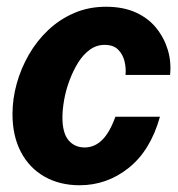

<svg xmlns="http://www.w3.org/2000/svg" viewBox="-20 -539 527 569"><path d="M216 10Q157 10 112 -15.5Q67 -41 42 -88.5Q17 -136 17 -201Q17 -246 29.5 -291Q42 -336 65.5 -377Q89 -418 123 -450Q157 -482 200 -500.5Q243 -519 294 -519Q345 -519 382.5 -502Q420 -485 443.5 -455.5Q467 -426 477.5 -390.5Q488 -355 484 -317H352Q354 -337 349 -357.5Q344 -378 330 -392Q316 -406 290 -406Q266 -406 246 -391.5Q226 -377 211 -352.5Q196 -328 185.5 -299.5Q175 -271 170 -242.5Q165 -214 165 -191Q165 -145 183 -123.5Q201 -102 231 -102Q260 -102 282.5 -124Q305 -146 322 -193H454Q426 -93 361.5 -41.5Q297 10 216 10Z"/></svg>

Font: Instrument Sans SemiCondensed
Style: Bold Italic
Weight: 700
Width: 4
Italic angle: -13°
Designer: Rodrigo Fuenzalida
Foundry: fragTYPE
Version: Version 1.000;gftools[0.9.28]